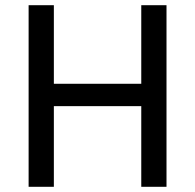

<svg xmlns="http://www.w3.org/2000/svg" viewBox="-20 -718 750 738"><path d="M523 -310H187V0H90V-698H187V-396H523V-698H620V0H523Z"/></svg>

Font: IBM Plex Sans Hebrew Text
Style: Regular
Weight: 450
Designer: Mike Abbink, Paul van der Laan, Pieter van Rosmalen, Yanek Iontef
Foundry: Bold Monday
Version: Version 1.2